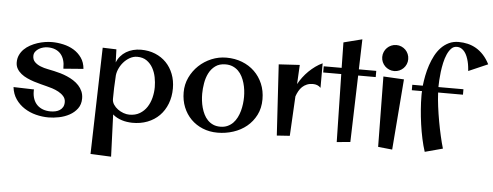

<svg xmlns="http://www.w3.org/2000/svg" viewBox="-57 -876 3265 1271"><g transform="rotate(5 1575.0 -240.5)"><path d="M280.8 15.1Q238.8 15.1 197 4.4Q155.3 -6.3 120.6 -28.6Q85.9 -50.8 62.3 -84.7Q38.6 -118.7 33.2 -165L169.9 -161.1Q168.9 -158.2 168.9 -155Q168.9 -151.9 168.9 -148.9Q168.9 -120.1 177.5 -97.2Q186 -74.2 202.1 -58.3Q218.3 -42.5 240.7 -34.2Q263.2 -25.9 291 -25.9Q307.6 -25.9 323.5 -29.3Q339.4 -32.7 351.8 -40.8Q364.3 -48.8 372.1 -62Q379.9 -75.2 379.9 -95.2Q379.9 -117.7 365.7 -133.8Q351.6 -149.9 331.3 -160.9Q311 -171.9 288.8 -179Q266.6 -186 250 -189.9Q232.9 -194.3 210.7 -200Q188.5 -205.6 165 -213.1Q141.6 -220.7 119.1 -231Q96.7 -241.2 79.1 -255.4Q61.5 -269.5 50.8 -287.8Q40 -306.2 40 -330.1Q40 -356.9 50.3 -378.9Q60.5 -400.9 77.9 -418Q95.2 -435.1 117.9 -447.5Q140.6 -460 165 -468Q189.5 -476.1 214.4 -480Q239.3 -483.9 261.2 -483.9Q298.3 -483.9 336.7 -475.3Q375 -466.8 406.5 -447.8Q438 -428.7 459.2 -398.4Q480.5 -368.2 483.9 -325.2L351.1 -314.9V-319.8Q351.6 -348.6 344.5 -372.1Q337.4 -395.5 323 -412.1Q308.6 -428.7 286.9 -437.7Q265.1 -446.8 235.8 -446.8Q222.7 -446.8 207 -442.9Q191.4 -439 178 -430.9Q164.6 -422.9 155.3 -410.6Q146 -398.4 146 -381.8Q146 -356.4 161.9 -341.1Q177.7 -325.7 200.7 -316.7Q223.6 -307.6 248.5 -303Q273.4 -298.3 292 -293.9Q312 -289.6 334.7 -283Q357.4 -276.4 379.6 -266.8Q401.9 -257.3 422.1 -244.4Q442.4 -231.4 458 -214.6Q473.6 -197.8 482.9 -176.5Q492.2 -155.3 492.2 -128.9Q492.2 -89.4 471.7 -61.8Q451.2 -34.2 419.7 -17.1Q388.2 0 351.1 7.6Q314 15.1 280.8 15.1Z M964.8 -246.1Q964.8 -277.3 958.3 -310.8Q951.7 -344.2 936.3 -372.1Q920.9 -399.9 895.3 -418Q869.6 -436 832 -436Q806.2 -436 782.2 -422.4Q758.3 -408.7 740.2 -387.5Q722.2 -366.2 711.4 -340.1Q700.7 -314 700.7 -289.1Q698.2 -253.9 697 -217Q695.8 -180.2 695.8 -144Q695.8 -124 707 -106.9Q718.3 -89.8 735.6 -77.1Q752.9 -64.5 773.4 -57.1Q793.9 -49.8 813 -49.8Q853 -49.8 881.8 -67.1Q910.6 -84.5 929 -112.5Q947.3 -140.6 956.1 -175.8Q964.8 -210.9 964.8 -246.1ZM692.9 -386.2Q702.1 -409.7 718 -428.2Q733.9 -446.8 754.6 -459.2Q775.4 -471.7 800.3 -478.3Q825.2 -484.9 853 -484.9Q904.8 -484.9 947.5 -467.3Q990.2 -449.7 1020.8 -418.2Q1051.3 -386.7 1068.1 -343.3Q1085 -299.8 1085 -248Q1085 -192.4 1066.9 -145.8Q1048.8 -99.1 1015.9 -65.9Q982.9 -32.7 936.8 -14.9Q890.6 2.9 835 2Q817.9 1.5 800.5 -1Q783.2 -3.4 766.6 -8.8Q750 -14.2 734.6 -22.2Q719.2 -30.3 706.1 -42L716.8 237.8L579.6 231.9L598.6 -476.1L689.9 -473.1Z M1682.1 -228Q1682.1 -168.9 1658.9 -123.3Q1635.7 -77.6 1597.4 -46.1Q1559.1 -14.6 1508.8 1.7Q1458.5 18.1 1404.3 18.1Q1350.6 18.1 1305.4 -0.5Q1260.3 -19 1227.5 -52Q1194.8 -85 1176.5 -130.1Q1158.2 -175.3 1158.2 -229Q1158.2 -281.7 1179.9 -327.6Q1201.7 -373.5 1238 -408Q1274.4 -442.4 1321.8 -462.2Q1369.1 -481.9 1420.9 -481.9Q1477.1 -481.9 1524.9 -463.4Q1572.8 -444.8 1607.7 -411.1Q1642.6 -377.4 1662.4 -330.8Q1682.1 -284.2 1682.1 -228ZM1559.1 -232.9Q1559.1 -254.9 1556.2 -278.6Q1553.2 -302.2 1546.6 -325Q1540 -347.7 1529.5 -367.9Q1519 -388.2 1503.4 -403.6Q1487.8 -418.9 1466.8 -428Q1445.8 -437 1418.9 -437Q1377.9 -437 1351.1 -417.2Q1324.2 -397.5 1308.8 -366.9Q1293.5 -336.4 1287.4 -299.8Q1281.2 -263.2 1281.2 -230Q1281.2 -208 1283.9 -184.3Q1286.6 -160.6 1293 -137.7Q1299.3 -114.7 1309.6 -94Q1319.8 -73.2 1335.2 -57.4Q1350.6 -41.5 1371.3 -32.2Q1392.1 -22.9 1418.9 -22.9Q1446.3 -22.9 1467.3 -32.5Q1488.3 -42 1503.7 -57.9Q1519 -73.7 1529.8 -95Q1540.5 -116.2 1546.9 -139.4Q1553.2 -162.6 1556.2 -186.8Q1559.1 -210.9 1559.1 -232.9Z M1908.2 -476.1 1901.4 -348.1Q1914.1 -371.6 1931.2 -394.3Q1948.2 -417 1968.5 -436.8Q1988.8 -456.5 2011.5 -472.9Q2034.2 -489.3 2058.1 -500V-336.9Q2047.9 -348.1 2034.7 -353Q2021.5 -357.9 2006.3 -357.9Q1983.9 -357.9 1966.3 -350.6Q1948.7 -343.3 1935.5 -330.8Q1922.4 -318.4 1913.1 -301.5Q1903.8 -284.7 1897.5 -266.1L1883.3 -2.9L1797.4 2.9L1769 -467.8Z M2306.2 -681.2 2300.3 -481H2416V-439.9H2299.3L2286.1 2.9L2196.3 11.2L2187 -439.9H2066.9V-481H2186L2183.1 -649.9Z M2620.1 -576.2Q2620.1 -558.6 2613.5 -543Q2606.9 -527.3 2595.2 -515.6Q2583.5 -503.9 2567.9 -497.1Q2552.2 -490.2 2534.2 -490.2Q2516.1 -490.2 2500.2 -497.1Q2484.4 -503.9 2472.7 -515.6Q2460.9 -527.3 2454.1 -543Q2447.3 -558.6 2447.3 -576.2Q2447.3 -594.2 2454.1 -610.1Q2460.9 -626 2472.7 -637.7Q2484.4 -649.4 2500.2 -656.2Q2516.1 -663.1 2534.2 -663.1Q2552.2 -663.1 2567.9 -656.2Q2583.5 -649.4 2595.2 -637.7Q2606.9 -626 2613.5 -610.1Q2620.1 -594.2 2620.1 -576.2ZM2603.5 -440.9 2566.4 28.8 2472.2 19 2466.3 -448.2Z M3001.5 -374H2836.4Q2838.4 -331.1 2844.7 -282Q2851.1 -232.9 2859.9 -183.8Q2868.7 -134.8 2879.2 -88.9Q2889.6 -43 2900.4 -6.8L2782.2 24.9Q2769.5 -13.7 2759.5 -60.3Q2749.5 -106.9 2742.7 -155.8Q2735.8 -204.6 2732.2 -252.7Q2728.5 -300.8 2728.5 -341.8Q2728.5 -348.6 2728.5 -357.2Q2728.5 -365.7 2729.5 -374H2661.6V-410.2H2731.4Q2734.9 -442.4 2741.9 -478Q2749 -513.7 2760.5 -548.1Q2772 -582.5 2788.3 -613.5Q2804.7 -644.5 2827.1 -668Q2849.6 -691.4 2878.4 -705.3Q2907.2 -719.2 2943.4 -719.2Q2974.6 -719.2 3004.2 -712.2Q3033.7 -705.1 3060.1 -689.7Q3086.4 -674.3 3109.4 -649.4Q3132.3 -624.5 3150.4 -588.9L3022.5 -533.2Q3021.5 -545.9 3019.5 -562.3Q3017.6 -578.6 3013.4 -595.5Q3009.3 -612.3 3002.7 -628.7Q2996.1 -645 2986.6 -657.7Q2977.1 -670.4 2963.9 -678.2Q2950.7 -686 2933.6 -686Q2912.1 -686 2896.7 -669.9Q2881.3 -653.8 2870.4 -628.7Q2859.4 -603.5 2852.5 -572.5Q2845.7 -541.5 2842 -511.7Q2838.4 -481.9 2836.9 -456.5Q2835.4 -431.2 2835.4 -417V-410.2H3001.5Z"/></g></svg>

Font: Original Surfer
Style: Regular
Weight: 400
Designer: Astigmatic (AOETI)
Foundry: Astigmatic (AOETI)
Version: Version 1.001